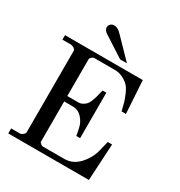

<svg xmlns="http://www.w3.org/2000/svg" viewBox="-213 -1080 1147 1225"><g transform="rotate(30 361.0 -467.5)"><path d="M29 -37H96Q103 -37 115 -46.5Q127 -56 127 -63V-665Q127 -675 114.5 -683Q102 -691 92 -691H29V-724H602L617 -483H585Q575 -522 570.5 -539.5Q566 -557 552 -590.5Q538 -624 523.5 -641Q509 -658 483 -673Q457 -688 424 -691H264Q255 -691 245.5 -682.5Q236 -674 236 -665V-395H316Q334 -395 348 -403Q362 -411 371 -420.5Q380 -430 387.5 -448.5Q395 -467 398 -478Q401 -489 406.5 -511Q412 -533 413 -538H441V-203H413Q407 -242 399 -270Q391 -298 367 -325Q343 -352 306 -355H236V-59Q236 -53 245.5 -45.5Q255 -38 260 -38H420Q482 -38 527.5 -87Q573 -136 589 -200L606 -270H638L623 0H29ZM327 -904 461 -766H448Q436 -766 424 -766H411L270 -857Q234 -876 234 -902Q234 -914 244 -924.5Q254 -935 270 -935Q283 -935 293.5 -930Q304 -925 309.5 -920.5Q315 -916 327 -904Z"/></g></svg>

Font: Academico
Style: Regular
Weight: 400
Foundry: Steinberg Media Technologies GmbH
Version: Version 0.902